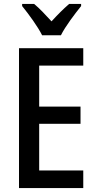

<svg xmlns="http://www.w3.org/2000/svg" viewBox="-20 -960 493 980"><path d="M195 -780H291C313 -825 362 -889 394 -929V-940H333C301 -912 277 -888 243 -851C212 -885 181 -918 154 -940H93V-929C128 -886 173 -824 195 -780ZM405 0V-90H180V-328H391V-416H180V-625H405V-714H77V0Z"/></svg>

Font: Noto Sans Devanagari Condensed Medium
Style: Regular
Weight: 500
Width: 3
Designer: Jelle Bosma - Monotype Design Team
Foundry: Monotype Imaging Inc.
Version: Version 2.004